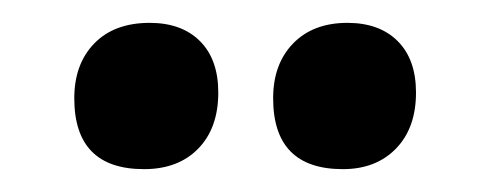

<svg xmlns="http://www.w3.org/2000/svg" viewBox="-20 -702 429 168"><path d="M111 -682Q139 -682 155 -666Q171 -650 171 -621Q171 -590 153.5 -572Q136 -554 106 -554Q45 -554 45 -616Q45 -646 62.5 -664Q80 -682 111 -682ZM284 -682Q312 -682 328 -666Q344 -650 344 -621Q344 -590 326.5 -572Q309 -554 280 -554Q219 -554 219 -616Q219 -646 236.5 -664Q254 -682 284 -682Z"/></svg>

Font: Alegreya Sans SC
Style: Bold
Weight: 700
Designer: Juan Pablo del Peral
Foundry: Huerta Tipografica
Version: Version 2.007